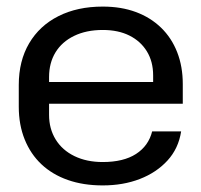

<svg xmlns="http://www.w3.org/2000/svg" viewBox="-20 -554 611 583"><path d="M292 9Q233 9 186 -7.5Q139 -24 106 -55Q73 -86 55 -130.5Q37 -175 37 -230V-296Q37 -369 68.5 -422.5Q100 -476 157.5 -505Q215 -534 292 -534Q348 -534 392.5 -517.5Q437 -501 469 -470Q501 -439 518 -395.5Q535 -352 535 -299V-239H115V-305H458L445 -287V-325Q445 -367 426 -398Q407 -429 373 -446Q339 -463 292 -463Q242 -463 205 -445Q168 -427 148.5 -395Q129 -363 129 -320V-205Q129 -163 149 -130.5Q169 -98 206 -80Q243 -62 292 -62Q355 -62 393 -86.5Q431 -111 442 -155H530Q522 -103 488.5 -66.5Q455 -30 404.5 -10.5Q354 9 292 9Z"/></svg>

Font: Hubot Sans Condensed ExtraLight
Style: Regular
Weight: 400
Version: Version 2.000